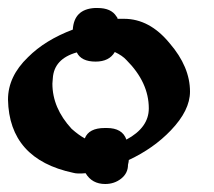

<svg xmlns="http://www.w3.org/2000/svg" viewBox="-20 -434 535 480"><path d="M300 -22Q300 -1 283 12.5Q266 26 243 26Q210 26 194 -1Q173 1 163 -2Q3 -36 0 -185Q0 -243 50 -291Q93 -334 162 -360Q165 -411 217 -414H224Q258 -414 271 -393Q274 -390 274 -387H290Q354 -387 404 -326Q455 -267 455 -205Q455 -158 407 -108Q364 -63 302 -34Q302 -32 301.5 -29Q301 -26 300.5 -24.5Q300 -23 300 -22ZM296 -85Q352 -115 352 -163Q352 -228 296 -284Q286 -295 267 -304Q253 -280 219 -280Q183 -280 172 -303Q115 -287 112 -238Q112 -236 111.5 -231.5Q111 -227 111 -225Q111 -164 159 -112Q177 -96 192 -88Q202 -114 242 -114H247Q286 -114 296 -85Z"/></svg>

Font: Fedorovsk Unicode
Style: Medium
Weight: 500
Designer: Aleksandr Andreev and Nikita Simmons
Version: Version 3.2